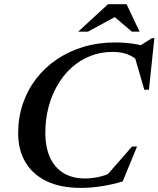

<svg xmlns="http://www.w3.org/2000/svg" viewBox="-20 -904 772 936"><path d="M526 -63.5 490.5 -37.5 623.5 -189.5H648L578 -19.5Q532.5 -5.5 479.2 3.2Q426 12 375 12Q275.5 12 207.2 -20.8Q139 -53.5 103.8 -113.5Q68.5 -173.5 68.5 -254.5Q68.5 -330.5 91.2 -397.8Q114 -465 156.2 -520Q198.5 -575 257 -614.5Q315.5 -654 387 -675.5Q458.5 -697 539.5 -697Q568.5 -697 595.8 -694.8Q623 -692.5 650 -687.2Q677 -682 704 -672.5L643.5 -669.5L720.5 -718H732.5L706 -466.5H683.5L632.5 -642L665.5 -597Q634 -626.5 602.8 -638.8Q571.5 -651 529 -651Q471 -651 420.8 -631.2Q370.5 -611.5 330 -575.2Q289.5 -539 260.8 -489.8Q232 -440.5 216.5 -381.5Q201 -322.5 201 -257.5Q201 -184 224.8 -134.2Q248.5 -84.5 291.5 -59.2Q334.5 -34 393 -34Q425 -34 458.2 -40.8Q491.5 -47.5 526 -63.5ZM361 -749.5 506.5 -883.5H597L660.5 -749.5H623L528.5 -830H556.5L408.5 -749.5Z"/></svg>

Font: Newsreader 36pt SemiBold
Style: Italic
Weight: 600
Italic angle: -17°
Designer: Hugues Gentile
Foundry: Production Type
Version: Version 1.003